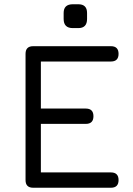

<svg xmlns="http://www.w3.org/2000/svg" viewBox="-20 -882 627 902"><path d="M322 -750Q279 -750 279 -793V-821Q279 -862 322 -862H348Q389 -862 389 -821V-793Q389 -750 348 -750ZM136 0Q100 0 100 -36V-629Q100 -665 136 -665H501Q537 -665 537 -629Q537 -593 501 -593H172V-372H383Q419 -372 419 -336Q419 -300 383 -300H172V-72H501Q537 -72 537 -36Q537 0 501 0Z"/></svg>

Font: Jura SemiBold
Style: Regular
Weight: 600
Designer: Daniel Johnson, Alexei Vanyashin
Foundry: Daniel Johnson
Version: Version 5.103